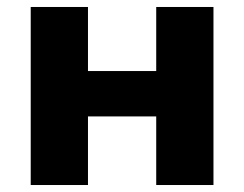

<svg xmlns="http://www.w3.org/2000/svg" viewBox="-20 -530 700 550"><path d="M68 0V-510H232V-326.5H427.5V-510H591.5V0H427.5V-196.5H232V0Z"/></svg>

Font: Geologica Roman
Style: Bold
Weight: 700
Designer: Sindre Bremnes, Frode Helland
Foundry: Monokrom Skriftforlag AS
Version: Version 1.010;gftools[0.9.28]